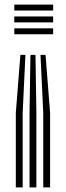

<svg xmlns="http://www.w3.org/2000/svg" viewBox="-20 -620 288 840"><path d="M157.2 -380H179.2L199.2 -126V200H169.2V-126ZM69.2 -380H91.2L79.2 -126V200H49.2V-126ZM113.2 -380H135.2L139.2 -126V200H109.2V-126ZM42.5 -600H212.5V-574H42.5ZM42.5 -496H212.5V-470H42.5ZM42.5 -548H212.5V-522H42.5Z"/></svg>

Font: Big Shoulders Inline Text Thin Black
Style: Regular
Weight: 900
Version: Version 2.002